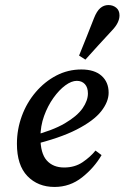

<svg xmlns="http://www.w3.org/2000/svg" viewBox="-20 -728 493 760"><path d="M196 12Q130 12 88.5 -31Q47 -74 47 -159Q47 -216 66.5 -269Q86 -322 121.5 -363.5Q157 -405 203 -429Q249 -453 302 -453Q354 -453 382 -428Q410 -403 410 -361Q410 -325 380.5 -287.5Q351 -250 284 -215.5Q217 -181 105 -154L102 -189Q188 -211 237 -240Q286 -269 307 -299.5Q328 -330 328 -358Q328 -382 316 -395Q304 -408 284 -408Q263 -408 238.5 -390Q214 -372 191.5 -340.5Q169 -309 154.5 -269Q140 -229 140 -184Q140 -121 165 -93Q190 -65 234 -65Q276 -65 307 -86Q338 -107 358 -132L382 -114Q353 -64 305 -26Q257 12 196 12ZM293 -508Q308 -545 323 -582.5Q338 -620 352 -656Q363 -684 377 -696Q391 -708 409 -708Q427 -708 440 -697.5Q453 -687 453 -667Q453 -638 423 -607Q396 -578 370 -549.5Q344 -521 318 -492Z"/></svg>

Font: Lisu Bosa
Style: Bold Italic
Weight: 700
Italic angle: -19°
Designer: David Morse, Annie Olsen, Victor Gaultney, Frank Grießhammer (Latin)
Foundry: SIL International
Version: Version 2.000